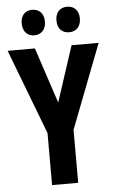

<svg xmlns="http://www.w3.org/2000/svg" viewBox="-61 -956 595 996"><g transform="rotate(-5 237.0 -457.5)"><path d="M85 -849C85 -806 110 -782 145 -782C182 -782 206 -807 206 -849C206 -890 182 -915 145 -915C110 -915 85 -892 85 -849ZM266 -849C266 -806 290 -782 327 -782C364 -782 388 -807 388 -849C388 -890 364 -915 327 -915C291 -915 266 -892 266 -849ZM238 -424 142 -714H0L169 -271V0H305V-276L474 -714H333Z"/></g></svg>

Font: Noto Sans Thai Looped ExtraCondensed
Style: Bold
Weight: 700
Width: 2
Designer: Sasikarn Vongin, Ben Mitchell
Foundry: The Fontpad Ltd
Version: Version 1.001